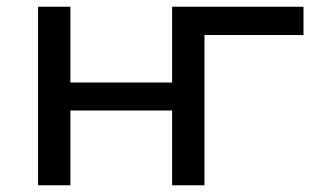

<svg xmlns="http://www.w3.org/2000/svg" viewBox="-20 -550 926 570"><path d="M881 -446H587V0H491V-222H189V0H93V-530H189V-305H491V-530H881Z"/></svg>

Font: CMG Sans Medium
Style: Regular
Weight: 500
Designer: Julieta Ulanovsky
Foundry: Julieta Ulanovsky
Version: Version 7.200